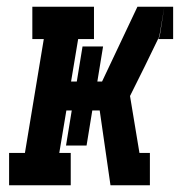

<svg xmlns="http://www.w3.org/2000/svg" viewBox="-20 -550 540 570"><path d="M7 0V-96H54L110 -434H76V-530H259V-434H212L191 -308H208L225 -412H286L269 -308H283L388 -530H468L453 -442Q432 -398 410 -353.5Q388 -309 366 -265L394 -96L395 -88L380 0H308L276 -222H254L237 -118H176L193 -222H177L156 -96H190V0ZM450 -434 454 -442 468 -530H494V-434ZM380 0 395 -88 394 -96H425V0Z"/></svg>

Font: Iosevka Slab Oblique
Style: Bold
Weight: 700
Italic angle: -9°
Monospace: yes
Designer: Belleve Invis
Foundry: Belleve Invis
Version: Version 11.1.1; ttfautohint (v1.8.3)